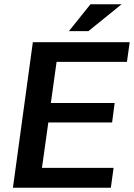

<svg xmlns="http://www.w3.org/2000/svg" viewBox="-20 -886 632 906"><path d="M41 0H503L516 -94H178L208 -308H509L521 -400H220L247 -594H579L592 -687H135ZM305 -739H397L554 -866H407Z"/></svg>

Font: Ronzino Medium
Style: Italic
Weight: 500
Italic angle: -7.99998°
Designer: Nunzio Mazzaferro
Foundry: Collletttivo
Version: Version 1.000;Glyphs 3.3 (3337)